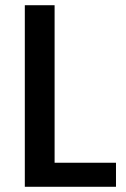

<svg xmlns="http://www.w3.org/2000/svg" viewBox="-20 -715 484 735"><path d="M189 -92H424V0H75V-695H189Z"/></svg>

Font: Poppins-Tabular Medium
Style: Regular
Weight: 500
Designer: Ninad Kale (Devanagari), Jonny Pinhorn (Latin)
Foundry: Indian Type Foundry
Version: Version 4.004